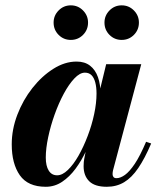

<svg xmlns="http://www.w3.org/2000/svg" viewBox="-20 -706 610 736"><path d="M155.5 10Q87 10 56 -34.2Q25 -78.5 25 -152.5Q25 -210 46.5 -266.2Q68 -322.5 104.2 -368.5Q140.5 -414.5 184.5 -442.2Q228.5 -470 273.5 -470Q305 -470 325.2 -454.2Q345.5 -438.5 355.5 -410.2Q365.5 -382 365.5 -344.5Q365.5 -319.5 359.2 -283.8Q353 -248 341 -208Q329 -168 311 -129.5Q293 -91 269.8 -59.5Q246.5 -28 218 -9Q189.5 10 155.5 10ZM199 -34Q219 -34 240.2 -54.5Q261.5 -75 281 -109.2Q300.5 -143.5 316.2 -185Q332 -226.5 341 -268.8Q350 -311 350 -347.5Q350 -372 345.2 -390Q340.5 -408 330.8 -417.8Q321 -427.5 305.5 -427.5Q286 -427.5 265 -405.2Q244 -383 224.5 -346.8Q205 -310.5 189.5 -267.2Q174 -224 164.8 -180.5Q155.5 -137 155.5 -102Q155.5 -70 166.8 -52Q178 -34 199 -34ZM389.5 10Q343.5 10 322 -11.2Q300.5 -32.5 300.5 -69Q300.5 -78.5 301.2 -85.5Q302 -92.5 303 -97.5L318 -175L344 -254.5L358 -340.5L387 -460H521.5L413.5 -54Q411.5 -46 411.5 -38.5Q411.5 -32 415 -27.5Q418.5 -23 426.5 -23Q441.5 -23 459 -35.5Q476.5 -48 496.8 -78.2Q517 -108.5 540 -162.5L559.5 -156Q535 -98.5 510 -61.8Q485 -25 455.8 -7.5Q426.5 10 389.5 10ZM446.5 -553Q419 -553 399.8 -572.2Q380.5 -591.5 380.5 -619.5Q380.5 -646.5 399.8 -666Q419 -685.5 446.5 -685.5Q474 -685.5 493.2 -666Q512.5 -646.5 512.5 -619.5Q512.5 -591.5 493.2 -572.2Q474 -553 446.5 -553ZM251.5 -553Q224 -553 204.8 -572.2Q185.5 -591.5 185.5 -619.5Q185.5 -646.5 204.8 -666Q224 -685.5 251.5 -685.5Q279 -685.5 298.2 -666Q317.5 -646.5 317.5 -619.5Q317.5 -591.5 298.2 -572.2Q279 -553 251.5 -553Z"/></svg>

Font: Bodoni Moda
Style: Bold Italic
Weight: 700
Italic angle: -13°
Version: Version 2.004